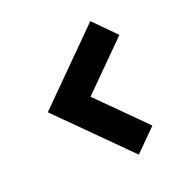

<svg xmlns="http://www.w3.org/2000/svg" viewBox="-101 -710 680 707"><g transform="rotate(-20 239.5 -356.5)"><path d="M326.2 -95.2 64.5 -356.4 326.2 -618.2 409.7 -534.2 231.9 -356.4 409.7 -178.7Z"/></g></svg>

Font: Goblin
Style: Regular
Weight: 400
Designer: Riccardo De Franceschi
Foundry: Sorkin Type Co.
Version: Version 1.001